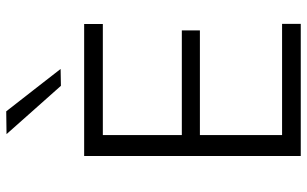

<svg xmlns="http://www.w3.org/2000/svg" viewBox="-209 -801 1010 632"><g transform="rotate(-90 296.0 -485.0)"><path d="M98.5 0V-713H533V-651.5H167.5V-391.5H512V-332H167.5V-61.5H533.5V0ZM329.5 -789.5Q290 -833.5 250.8 -878Q211.5 -922.5 170.5 -968.5L245.5 -969.5Q280.5 -925 315.2 -880.2Q350 -835.5 385 -790.5Z"/></g></svg>

Font: Commissioner Light
Style: Regular
Weight: 300
Designer: Kostas Bartsokas
Foundry: Kostas Bartsokas
Version: Version 1.000; ttfautohint (v1.8.3)